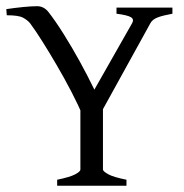

<svg xmlns="http://www.w3.org/2000/svg" viewBox="-20 -590 586 610"><path d="M527.8 -546.4Q497.6 -541 481 -534.7Q464.4 -528.3 458 -516.6L293.9 -219.2H244.6Q228.5 -256.8 206.5 -299.1Q184.6 -341.3 160.6 -382.3Q136.7 -423.3 114.5 -458.5Q92.3 -493.7 75.2 -516.6Q66.9 -526.4 53 -533.9Q39.1 -541.5 1.5 -541.5L0 -561Q25.9 -564.9 52.7 -567.6Q79.6 -570.3 98.1 -570.3Q118.7 -570.3 133.3 -552.7Q155.8 -523.9 181.9 -482.4Q208 -440.9 233.4 -394.8Q258.8 -348.6 279.8 -305.2L399.9 -516.6Q406.7 -528.8 395.8 -535.4Q384.8 -542 350.1 -546.4V-565.9H527.8ZM161.6 0V-19Q202.1 -27.3 218.8 -36.1Q235.4 -44.9 235.4 -51.3V-286.1H307.1V-51.3Q307.1 -45.9 323.5 -36.6Q339.8 -27.3 381.8 -19V0Z"/></svg>

Font: Dai Banna SIL Light
Style: Regular
Weight: 300
Designer: Victor Gaultney
Foundry: SIL International
Version: Version 4.000